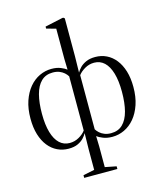

<svg xmlns="http://www.w3.org/2000/svg" viewBox="-146 -923 1042 1247"><g transform="rotate(-15 374.5 -299.0)"><path d="M262.5 221V203L338.5 187.5V49L340.5 -59Q333 -44.5 317.5 -27.8Q302 -11 277 0.5Q252 12 215 12Q174.5 12 139.8 -4.8Q105 -21.5 79.2 -54Q53.5 -86.5 39.2 -133.2Q25 -180 25 -240Q25 -307 42.5 -358.5Q60 -410 90 -445.8Q120 -481.5 158.8 -499.8Q197.5 -518 239.5 -518Q275.5 -518 301.5 -507.2Q327.5 -496.5 340 -486L338 -557V-762L274.5 -779.5V-793L394.5 -819H400.5L409 -812.5V-557L407 -448Q415 -463 430.8 -479.5Q446.5 -496 472 -507.5Q497.5 -519 534 -519Q575 -519 609.5 -502.2Q644 -485.5 669.8 -453Q695.5 -420.5 709.8 -373.8Q724 -327 724 -267Q724 -200.5 706.5 -148.8Q689 -97 659 -61.2Q629 -25.5 590.2 -7.2Q551.5 11 509.5 11Q473.5 11 447 0.2Q420.5 -10.5 407.5 -21L409.5 49V188L485.5 203V221ZM231.5 -22Q265.5 -22 294.5 -38.8Q323.5 -55.5 339 -77V-441Q331 -454.5 317.8 -466.2Q304.5 -478 285.8 -485.5Q267 -493 241.5 -493Q194 -493 163.8 -463.8Q133.5 -434.5 119.2 -380.2Q105 -326 105 -251Q105 -177.5 120 -126.2Q135 -75 163.2 -48.5Q191.5 -22 231.5 -22ZM507.5 -14Q555 -14 585.2 -43.2Q615.5 -72.5 629.8 -126.8Q644 -181 644 -256Q644 -330 629 -381Q614 -432 585.8 -458.5Q557.5 -485 517.5 -485Q483.5 -485 454.8 -468.2Q426 -451.5 410 -430V-66Q418 -53 431.2 -41Q444.5 -29 463.5 -21.5Q482.5 -14 507.5 -14Z"/></g></svg>

Font: Merriweather 144pt Light
Style: Regular
Weight: 300
Version: Version 2.100